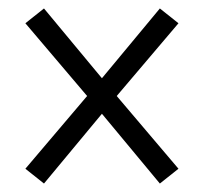

<svg xmlns="http://www.w3.org/2000/svg" viewBox="-20 -585 482 454"><path d="M40 -186 84 -151 221 -316 358 -151 402 -186 256 -358 402 -530 358 -565 221 -400 84 -565 40 -530 186 -358Z"/></svg>

Font: Noto Serif Sinhala ExtraCondensed
Style: Regular
Weight: 400
Width: 2
Designer: Jelle Bosma - Monotype Design Team
Foundry: Monotype Imaging Inc.
Version: Version 2.007